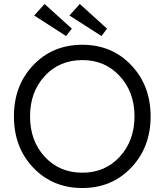

<svg xmlns="http://www.w3.org/2000/svg" viewBox="-20 -935 827 965"><path d="M394 10Q245 10 147.5 -92Q50 -194 50 -350Q50 -506 147.5 -608Q245 -710 394 -710Q542 -710 639.5 -607.5Q737 -505 737 -350Q737 -195 639.5 -92.5Q542 10 394 10ZM394 -67Q508 -67 582 -147.5Q656 -228 656 -350Q656 -472 582 -552.5Q508 -633 394 -633Q279 -633 205 -553Q131 -473 131 -350Q131 -227 205 -147Q279 -67 394 -67ZM152 -857 204 -915 341 -791 312 -754ZM329 -857 381 -915 518 -791 490 -754Z"/></svg>

Font: Easer Grotesk Light
Style: Regular
Weight: 300
Designer: Boardeaser, Bonnie Shaver-Troup, Thomas Jockin
Foundry: Lexend
Version: Version 1.008;Glyphs 3.1.2 (3151)